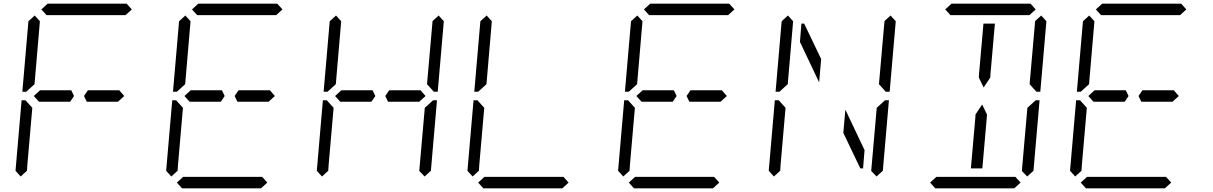

<svg xmlns="http://www.w3.org/2000/svg" viewBox="-20 -1020 6568 1040"><path d="M204 -969 238 -1000H666L694 -969L660 -938H658H477H415H234H232ZM204 -469H191L163 -500L197 -531H210H334H358H366L381 -500L360 -469H352H328ZM92 -64 64 -95 97 -477H118L127 -467L155 -436L128 -125L127 -108L126 -95ZM122 -523H101L134 -905L168 -936L196 -905L195 -892L167 -564L133 -533ZM612 -531H626L653 -500L619 -469H606H482H458H450L435 -500L456 -531H464H488Z M1020 -969 1054 -1000H1482L1510 -969L1476 -938H1474H1293H1231H1050H1048ZM1020 -469H1007L979 -500L1013 -531H1026H1150H1174H1182L1197 -500L1176 -469H1168H1144ZM1428 -31 1394 0H966L938 -31L972 -62H974H1155H1217H1398H1400ZM908 -64 880 -95 913 -477H934L943 -467L971 -436L944 -125L943 -108L942 -95ZM938 -523H917L950 -905L984 -936L1012 -905L1011 -892L983 -564L949 -533ZM1428 -531H1442L1469 -500L1435 -469H1422H1298H1274H1266L1251 -500L1272 -531H1280H1304Z M1836 -469H1823L1795 -500L1829 -531H1842H1966H1990H1998L2013 -500L1992 -469H1984H1960ZM2281 -436 2326 -477H2347L2314 -95L2280 -64L2251 -94ZM2356 -936 2384 -905 2351 -523H2330L2293 -564L2323 -906ZM1724 -64 1696 -95 1729 -477H1750L1759 -467L1787 -436L1760 -125L1759 -108L1758 -95ZM1754 -523H1733L1766 -905L1800 -936L1828 -905L1827 -892L1799 -564L1765 -533ZM2244 -531H2258L2285 -500L2251 -469H2238H2114H2090H2082L2067 -500L2088 -531H2096H2120Z M3060 -31 3026 0H2598L2570 -31L2604 -62H2606H2787H2849H3030H3032ZM2540 -64 2512 -95 2545 -477H2566L2575 -467L2603 -436L2576 -125L2575 -108L2574 -95ZM2570 -523H2549L2582 -905L2616 -936L2644 -905L2643 -892L2615 -564L2581 -533Z M3468 -969 3502 -1000H3930L3958 -969L3924 -938H3922H3741H3679H3498H3496ZM3468 -469H3455L3427 -500L3461 -531H3474H3598H3622H3630L3645 -500L3624 -469H3616H3592ZM3876 -31 3842 0H3414L3386 -31L3420 -62H3422H3603H3665H3846H3848ZM3356 -64 3328 -95 3361 -477H3382L3391 -467L3419 -436L3392 -125L3391 -108L3390 -95ZM3386 -523H3365L3398 -905L3432 -936L3460 -905L3459 -892L3431 -564L3397 -533ZM3876 -531H3890L3917 -500L3883 -469H3870H3746H3722H3714L3699 -500L3720 -531H3728H3752Z M4428 -700 4417 -574 4313 -793 4321 -892H4336ZM4548 -300 4559 -426 4663 -207 4655 -108H4640ZM4729 -436 4774 -477H4795L4762 -95L4728 -64L4699 -94ZM4804 -936 4832 -905 4799 -523H4778L4741 -564L4771 -906ZM4172 -64 4144 -95 4177 -477H4198L4207 -467L4235 -436L4208 -125L4207 -108L4206 -95ZM4202 -523H4181L4214 -905L4248 -936L4276 -905L4275 -892L4247 -564L4213 -533Z M5100 -969 5134 -1000H5562L5590 -969L5556 -938H5554H5373H5311H5130H5128ZM5301 -108H5239L5263 -382L5264 -400L5300 -454L5326 -400L5325 -382ZM5307 -892H5369L5345 -618L5344 -600L5308 -546L5282 -600L5283 -618ZM5508 -31 5474 0H5046L5018 -31L5052 -62H5054H5235H5297H5478H5480ZM5545 -436 5590 -477H5611L5578 -95L5544 -64L5515 -94ZM5620 -936 5648 -905 5615 -523H5594L5557 -564L5587 -906Z M5916 -969 5950 -1000H6378L6406 -969L6372 -938H6370H6189H6127H5946H5944ZM5916 -469H5903L5875 -500L5909 -531H5922H6046H6070H6078L6093 -500L6072 -469H6064H6040ZM6324 -31 6290 0H5862L5834 -31L5868 -62H5870H6051H6113H6294H6296ZM5804 -64 5776 -95 5809 -477H5830L5839 -467L5867 -436L5840 -125L5839 -108L5838 -95ZM5834 -523H5813L5846 -905L5880 -936L5908 -905L5907 -892L5879 -564L5845 -533ZM6324 -531H6338L6365 -500L6331 -469H6318H6194H6170H6162L6147 -500L6168 -531H6176H6200Z"/></svg>

Font: DSEG14 Classic Mini
Style: Light Italic
Weight: 300
Italic angle: -5°
Designer: Keshikan(Twitter:@keshinomi_88pro)
Version: Version 0.46